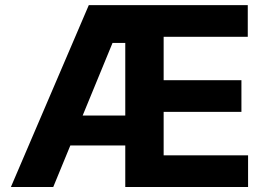

<svg xmlns="http://www.w3.org/2000/svg" viewBox="-20 -748 1070 768"><path d="M23.6 0 335.2 -727.5H971.1V-600.8H634.6V-427.3H945.7V-300.6H634.6V-126.8H972.3V0H481.1V-576.2H430.1L193 0ZM195.3 -166.2V-285.9H568.4V-166.2Z"/></svg>

Font: Inter V
Style: 
Weight: 400
Designer: Rasmus Andersson
Foundry: rsms
Version: Version 4.000;git-a3f224843